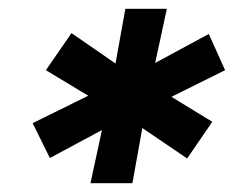

<svg xmlns="http://www.w3.org/2000/svg" viewBox="-20 -762 530 435"><path d="M490 -603 341 -529 345 -557 461 -486 404 -403 292 -479 305 -486 280 -347H185L215 -486L229 -477L93 -404L54 -483L204 -557L200 -533L84 -603L142 -687L252 -611L239 -603L264 -742H358L328 -603L316 -611L453 -685Z"/></svg>

Font: MOST Montserrat
Style: Bold Italic
Weight: 700
Italic angle: -11.3°
Designer: Julieta Ulanovsky
Foundry: Julieta Ulanovsky
Version: Version 8.000;March 11, 2024;FontCreator 15.0.0.2926 64-bit